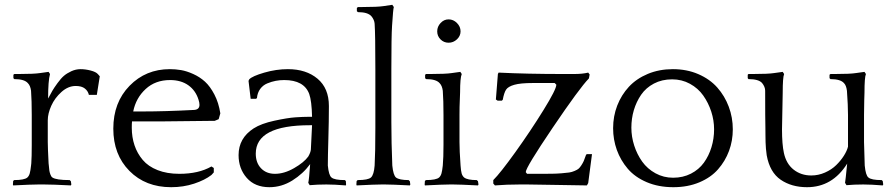

<svg xmlns="http://www.w3.org/2000/svg" viewBox="-20 -760 3679 791"><path d="M35.2 -438V-452.1L39.1 -455.1H57.1Q120.1 -455.1 145 -459L180.2 -463.9L186 -455.1Q178.2 -427.2 178.2 -354Q189.5 -375 196 -386.5Q202.6 -397.9 216.8 -417.5Q231 -437 243.2 -447.5Q255.4 -458 273.9 -466.6Q292.5 -475.1 312 -475.1Q331.5 -475.1 353.3 -469.5Q375 -463.9 382.8 -455.1L391.1 -445.8L378.9 -369.1H346.2Q342.8 -384.8 329.6 -395.3Q316.4 -405.8 292 -405.8Q260.7 -405.8 233.2 -381.1Q205.6 -356.4 191.2 -324.2Q176.8 -292 176.8 -264.2V-174.8Q176.8 -153.3 180.2 -86.9L181.2 -78.1Q182.6 -63.5 183.3 -57.4Q184.1 -51.3 187.3 -42Q190.4 -32.7 195.8 -28.8Q211.4 -18.1 267.1 -18.1L272 -13.2L273.9 0L272 3.9Q195.8 0 162.1 0H138.2Q110.4 0 34.2 3.9L33.2 0L34.2 -14.2L38.1 -18.1Q80.6 -18.1 92.8 -28.8Q99.6 -35.2 102.5 -45.7Q105.5 -56.2 107.9 -78.1L108.9 -86.9Q110.8 -113.3 110.8 -163.1V-286.1Q110.8 -345.7 107.9 -386.2Q105 -407.2 95.2 -417Q81.1 -434.1 39.1 -434.1Z M887.7 -293 880.9 -269 864.7 -262.2Q829.1 -262.2 753.9 -261Q678.7 -259.8 642.1 -259.8H523.9Q522.9 -251 522.9 -233.9Q522.9 -194.8 534.2 -161.4Q545.4 -127.9 568.1 -101.1Q590.8 -74.2 629.4 -59.1Q668 -43.9 718.8 -43.9Q798.3 -43.9 851.1 -74.2L860.8 -67.9V-49.8L851.1 -39.1Q824.2 -18.1 779.8 -3.4Q735.4 11.2 685.1 11.2Q579.6 11.2 513.2 -55.9Q446.8 -123 446.8 -230Q446.8 -337.9 513.7 -406.5Q580.6 -475.1 679.7 -475.1Q703.1 -475.1 726.1 -471.2Q749 -467.3 776.1 -455.1Q803.2 -442.9 824.5 -423.6Q845.7 -404.3 863.3 -370.6Q880.9 -336.9 887.7 -293ZM680.7 -430.2Q620.1 -430.2 580.1 -393.3Q540 -356.4 528.8 -300.8H567.9Q659.2 -300.8 779.8 -307.1Q801.8 -308.6 801.8 -328.1Q801.8 -337.4 797.9 -349.1Q786.1 -387.2 755.9 -408.7Q725.6 -430.2 680.7 -430.2Z M1255.9 2.9 1250 -6.8Q1253.4 -21 1257.8 -84Q1228.5 -43.9 1184.3 -16.4Q1140.1 11.2 1089.8 11.2Q1030.3 11.2 996.6 -27.1Q962.9 -65.4 962.9 -121.1Q962.9 -190.9 1024.9 -231Q1056.2 -251 1110.4 -262.7Q1164.6 -274.4 1196.5 -276.6Q1228.5 -278.8 1252 -278.8H1265.6Q1264.2 -344.2 1253.9 -373Q1232.4 -430.2 1150.9 -430.2Q1132.8 -430.2 1116 -427Q1099.1 -423.8 1081.3 -416.5Q1063.5 -409.2 1052 -393.6Q1040.5 -377.9 1038.6 -356L1034.7 -353H1012.7L1003.9 -426.8L1006.8 -433.1Q1019 -446.3 1068.4 -460.7Q1117.7 -475.1 1166 -475.1Q1241.2 -475.1 1288.1 -435.8Q1335 -396.5 1335 -323.2Q1335 -262.7 1332.8 -188.7Q1330.6 -114.7 1330.6 -78.1Q1334.5 -37.6 1345.7 -28.8Q1357.9 -18.1 1400.9 -18.1L1404.8 -14.2L1405.8 0L1404.8 3.9Q1356.9 0 1324.7 0Q1287.1 0 1255.9 2.9ZM1250 -115.2Q1259.8 -132.3 1260.7 -144L1265.6 -244.1H1256.8Q1033.7 -244.1 1033.7 -127Q1033.7 -89.4 1055.4 -66.7Q1077.1 -43.9 1112.8 -43.9Q1150.9 -43.9 1191.7 -67.4Q1232.4 -90.8 1250 -115.2Z M1450.2 -713.9V-727.1L1454.6 -731H1472.2Q1535.6 -731 1560.5 -734.9L1596.2 -740.2L1602.5 -731Q1599.6 -724.1 1595.2 -653.8Q1592.3 -610.8 1592.3 -476.1V-257.8Q1592.3 -171.9 1596.2 -78.1Q1600.1 -38.6 1611.3 -28.8Q1625 -18.1 1663.6 -18.1L1668.5 -13.2L1670.4 0L1668.5 3.9Q1592.3 0 1566.4 0H1552.2Q1525.4 0 1449.2 3.9L1448.2 0L1449.2 -14.2L1453.6 -18.1Q1496.1 -18.1 1508.3 -28.8Q1520.5 -40 1523.4 -78.1Q1526.4 -129.4 1526.4 -233.9V-474.1Q1526.4 -619.1 1523.4 -662.1Q1522.5 -677.7 1510.3 -692.9Q1495.6 -710 1454.6 -710Z M1951.2 0 1949.2 3.9Q1873 0 1847.2 0H1833.5Q1806.6 0 1730.5 3.9L1729.5 0L1730.5 -14.2L1734.4 -18.1Q1776.9 -18.1 1789.1 -28.8Q1795.9 -35.2 1798.8 -45.7Q1801.8 -56.2 1804.2 -78.1Q1807.1 -111.3 1807.1 -163.1V-286.1Q1807.1 -345.7 1804.2 -386.2Q1801.3 -407.2 1791.5 -417Q1777.3 -434.1 1735.4 -434.1L1731.4 -438V-452.1L1735.4 -455.1H1753.4Q1816.4 -455.1 1841.3 -459L1876.5 -463.9L1882.3 -455.1Q1875.5 -439.5 1875.5 -379.9Q1875.5 -373.5 1874.3 -347.2Q1873 -320.8 1873 -287.1V-174.8Q1873 -140.6 1877.4 -78.1Q1878.9 -56.6 1881.8 -45.9Q1884.8 -35.2 1892.1 -28.8Q1905.8 -18.1 1944.3 -18.1L1949.2 -13.2ZM1828.1 -680.2Q1847.7 -680.2 1862.5 -665.3Q1877.4 -650.4 1877.4 -630.9Q1877.4 -611.8 1862.5 -597.9Q1847.7 -584 1828.1 -584Q1808.6 -584 1794.9 -597.7Q1781.2 -611.3 1781.2 -630.9Q1781.2 -650.4 1795.2 -665.3Q1809.1 -680.2 1828.1 -680.2Z M2030.3 -345.2 2022.9 -350.1 2031.2 -455.1 2034.2 -460.9Q2152.3 -455.1 2300.3 -455.1H2345.2Q2379.4 -455.1 2403.3 -460.9L2409.2 -453.1L2406.2 -437Q2367.7 -397.5 2256.8 -233.6Q2146 -69.8 2146 -50.8L2151.4 -43.9H2199.2Q2232.4 -43.9 2252.7 -44.2Q2272.9 -44.4 2293.5 -46.1Q2314 -47.9 2324.7 -49.3Q2335.4 -50.8 2346.9 -55.7Q2358.4 -60.5 2363.5 -64.9Q2368.7 -69.3 2375 -78.9Q2381.3 -88.4 2385 -96.9Q2388.7 -105.5 2394 -121.1L2397 -125H2418.9L2403.3 -5.9L2397.9 3.9Q2393.6 3.9 2280.5 2Q2167.5 0 2153.3 0H2121.1Q2066.9 0 2019 3.9L2012.2 -3.9V-18.1Q2040.5 -45.9 2103.3 -133.3Q2166 -220.7 2219 -306.4Q2272 -392.1 2272 -411.1L2265.1 -418H2175.3Q2124 -418 2098.6 -410.6Q2073.2 -403.3 2064.9 -390.6Q2056.6 -377.9 2051.3 -349.1L2047.4 -345.2Z M2752 -475.1Q2809.6 -475.1 2856.9 -454.6Q2904.3 -434.1 2935.1 -399.4Q2965.8 -364.7 2982.4 -320.3Q2999 -275.9 2999 -227.1Q2999 -180.2 2983.4 -138.2Q2967.8 -96.2 2938.2 -62.5Q2908.7 -28.8 2861.1 -8.8Q2813.5 11.2 2753.9 11.2Q2692.9 11.2 2644.3 -9.5Q2595.7 -30.3 2566.2 -64.9Q2536.6 -99.6 2521.2 -142.3Q2505.9 -185.1 2505.9 -231.9Q2505.9 -281.2 2522.9 -325.2Q2540 -369.1 2571 -402.6Q2602.1 -436 2648.9 -455.6Q2695.8 -475.1 2752 -475.1ZM2752.9 -27.8Q2793.9 -27.8 2826.7 -44.7Q2859.4 -61.5 2879.9 -89.8Q2900.4 -118.2 2911.1 -153.6Q2921.9 -189 2921.9 -227.1Q2921.9 -264.2 2910.2 -300.3Q2898.4 -336.4 2877.2 -366.5Q2856 -396.5 2822.5 -414.8Q2789.1 -433.1 2749 -433.1Q2707 -433.1 2674.1 -415.8Q2641.1 -398.4 2621.3 -369.6Q2601.6 -340.8 2591.3 -306.2Q2581.1 -271.5 2581.1 -233.9Q2581.1 -196.8 2592.8 -160.4Q2604.5 -124 2625.7 -94.2Q2647 -64.5 2680.4 -46.1Q2713.9 -27.8 2752.9 -27.8Z M3467.3 2.9 3461.4 -6.8Q3462.9 -12.7 3470.2 -85.9Q3409.2 11.2 3304.7 11.2Q3241.2 11.2 3196.3 -19.5Q3151.4 -50.3 3138.7 -120.1Q3136.7 -132.3 3135.5 -147.5Q3134.3 -162.6 3134 -173.8Q3133.8 -185.1 3133.5 -203.9Q3133.3 -222.7 3133.3 -231.9Q3132.3 -267.1 3132.3 -386.2Q3132.3 -402.3 3119.6 -418Q3105.5 -434.1 3063.5 -434.1L3060.5 -438V-452.1L3063.5 -455.1H3081.5Q3144.5 -455.1 3169.4 -459L3204.6 -463.9L3210.4 -455.1Q3204.6 -441.4 3204.6 -377.9Q3204.6 -354.5 3203.1 -299.3Q3201.7 -244.1 3201.7 -227.1Q3201.7 -165.5 3209.5 -129.9Q3219.2 -85 3249.8 -61Q3280.3 -37.1 3322.3 -37.1Q3351.6 -37.1 3378.7 -49.1Q3405.8 -61 3424.8 -79.6Q3443.8 -98.1 3456.5 -118.2Q3469.2 -138.2 3473.6 -155.8V-286.1Q3473.6 -325.7 3469.2 -386.2Q3466.3 -408.2 3457.5 -417Q3443.4 -434.1 3401.4 -434.1L3397.5 -438V-452.1L3401.4 -455.1H3419.4Q3482.4 -455.1 3506.3 -459L3541.5 -463.9L3547.4 -455.1Q3541.5 -441.4 3541.5 -377.9Q3541.5 -371.6 3540.5 -346.2Q3539.6 -320.8 3539.6 -287.1V-174.8Q3539.6 -161.6 3542.5 -78.1Q3546.4 -37.6 3557.6 -28.8Q3569.8 -18.1 3612.3 -18.1L3616.7 -14.2L3618.7 0L3616.7 3.9Q3568.8 0 3536.6 0Q3498.5 0 3467.3 2.9Z"/></svg>

Font: Quattrocento Roman
Style: Regular
Weight: 400
Designer: Pablo Impallari
Foundry: Pablo Impallari. www.impallari.com Igino Marini. www.ikern.com
Version: Version 1.000